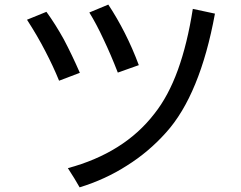

<svg xmlns="http://www.w3.org/2000/svg" viewBox="-20 -763 1040 830"><path d="M96.7 -677.7Q141.6 -608.4 175.8 -542Q210 -476.6 235.4 -414.1Q265.6 -425.8 325.2 -448.2Q291 -526.4 255.9 -592.8Q219.7 -658.2 180.7 -711.9Q152.3 -700.2 96.7 -677.7ZM366.2 -709Q397.5 -658.2 427.7 -592.8Q459 -527.3 489.3 -449.2Q519.5 -460 580.1 -481.4Q552.7 -554.7 519.5 -620.1Q486.3 -685.5 448.2 -743.2Q420.9 -731.4 366.2 -709ZM324.2 46.9Q435.5 12.7 528.3 -46.9Q622.1 -105.5 697.3 -189.5Q771.5 -271.5 824.2 -400.4Q877 -528.3 909.2 -704.1Q877 -710.9 813.5 -724.6Q790 -574.2 749 -460.9Q708 -347.7 647.5 -271.5Q581.1 -185.5 487.3 -127Q393.6 -68.4 273.4 -36.1Q289.1 -11.7 301.8 8.8Q314.5 29.3 324.2 46.9Z"/></svg>

Font: Aptus Gothic JP
Style: Medium
Weight: 400
Designer: Fuminori Ogawa / Motoya
Version: Version 1